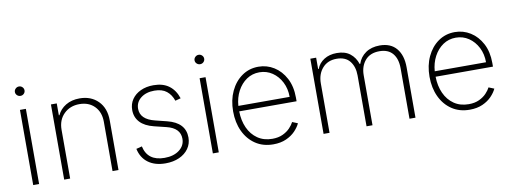

<svg xmlns="http://www.w3.org/2000/svg" viewBox="-59 -1037 3652 1372"><g transform="rotate(-10 1767.0 -350.5)"><path d="M92 0V-545.5H134.9V0ZM113.6 -643.5Q99.4 -643.5 89 -653.4Q78.5 -663.4 78.5 -677.6Q78.5 -691.4 89 -701.5Q99.4 -711.6 113.6 -711.6Q128.2 -711.6 138.3 -701.5Q148.4 -691.4 148.4 -677.6Q148.4 -663.4 138.3 -653.4Q128.2 -643.5 113.6 -643.5Z M360.1 -353.7V0H316.8V-545.5H359V-459.2H363.3Q382.5 -501.4 424.7 -527Q467 -552.6 525.2 -552.6Q607.6 -552.6 659.3 -500.9Q710.9 -449.2 710.9 -359.7V0H667.6V-358Q667.6 -427.9 626.2 -470.2Q584.9 -512.4 517 -512.4Q448.9 -512.4 404.5 -468.8Q360.1 -425.1 360.1 -353.7Z M1237.2 -427.9 1197.1 -417.3Q1182.2 -462 1149.7 -488.1Q1117.2 -514.2 1061.1 -514.2Q1001.1 -514.2 962.9 -484.4Q924.7 -454.5 924.7 -406.6Q924.7 -329.5 1029.8 -303.6L1113.6 -282.7Q1243.6 -250.4 1243.6 -142.4Q1243.6 -97.3 1219.1 -62.5Q1194.6 -27.7 1151.3 -8.2Q1108 11.4 1051.1 11.4Q975.1 11.4 926.1 -24.5Q877.1 -60.4 862.9 -126.8L904.5 -137.4Q928.3 -28.4 1050.8 -28.4Q1117.5 -28.4 1158.6 -60Q1199.6 -91.6 1199.6 -141Q1199.6 -218.8 1102.3 -242.5L1015.3 -263.8Q948.5 -280.2 915.1 -316.4Q881.7 -352.6 881.7 -405.2Q881.7 -449.2 904.8 -482.6Q927.9 -516 968.4 -534.8Q1008.9 -553.6 1061.1 -553.6Q1130.3 -553.6 1174 -521Q1217.7 -488.3 1237.2 -427.9Z M1395.6 0V-545.5H1438.6V0ZM1417.3 -643.5Q1403.1 -643.5 1392.6 -653.4Q1382.1 -663.4 1382.1 -677.6Q1382.1 -691.4 1392.6 -701.5Q1403.1 -711.6 1417.3 -711.6Q1431.8 -711.6 1441.9 -701.5Q1452.1 -691.4 1452.1 -677.6Q1452.1 -663.4 1441.9 -653.4Q1431.8 -643.5 1417.3 -643.5Z M1833.1 11.4Q1759.2 11.4 1704.5 -25.2Q1649.9 -61.8 1620 -125.4Q1590.2 -188.9 1590.2 -270.2Q1590.2 -351.9 1620.2 -415.8Q1650.2 -479.8 1702.8 -516.7Q1755.3 -553.6 1822.8 -553.6Q1883.9 -553.6 1935.4 -521.5Q1986.9 -489.3 2018.1 -430.2Q2049.4 -371.1 2049.4 -290.1V-263.1H1633.2Q1634.2 -196 1658.2 -143.1Q1682.2 -90.2 1726.7 -59.5Q1771.3 -28.8 1833.1 -28.8Q1877.5 -28.8 1909.3 -43.9Q1941.1 -58.9 1961.6 -80.6Q1982.2 -102.3 1992.2 -122.5L2031.6 -106.5Q2019.2 -79.2 1993.1 -51.8Q1967 -24.5 1927 -6.6Q1887.1 11.4 1833.1 11.4ZM1633.9 -302.6H2006Q2006 -361.9 1981.9 -409.4Q1957.7 -457 1916.2 -485.1Q1874.6 -513.1 1822.8 -513.1Q1771 -513.1 1729.9 -485.3Q1688.9 -457.4 1663.5 -409.6Q1638.1 -361.9 1633.9 -302.6Z M2198.9 0V-545.5H2241.1V-463.1H2245.4Q2261 -504.3 2299.4 -528.4Q2337.7 -552.6 2391.7 -552.6Q2451 -552.6 2487.4 -524.1Q2523.8 -495.7 2539.8 -447.1H2543.7Q2559.7 -495.4 2601 -524Q2642.4 -552.6 2703.1 -552.6Q2782.3 -552.6 2824 -502.7Q2865.8 -452.8 2865.8 -366.1V0H2822.4V-366.1Q2822.4 -434.7 2789.8 -473.5Q2757.1 -512.4 2693.9 -512.4Q2626.4 -512.4 2590.2 -470.2Q2554 -427.9 2554 -362.6V0H2510.7V-369Q2510.7 -432.5 2478.9 -472.5Q2447.1 -512.4 2382.8 -512.4Q2318.2 -512.4 2280.2 -469.1Q2242.2 -425.8 2242.2 -358V0Z M3258.2 11.4Q3184.3 11.4 3129.6 -25.2Q3074.9 -61.8 3045.1 -125.4Q3015.3 -188.9 3015.3 -270.2Q3015.3 -351.9 3045.3 -415.8Q3075.3 -479.8 3127.8 -516.7Q3180.4 -553.6 3247.9 -553.6Q3308.9 -553.6 3360.4 -521.5Q3411.9 -489.3 3443.2 -430.2Q3474.4 -371.1 3474.4 -290.1V-263.1H3058.2Q3059.3 -196 3083.3 -143.1Q3107.2 -90.2 3151.8 -59.5Q3196.4 -28.8 3258.2 -28.8Q3302.6 -28.8 3334.3 -43.9Q3366.1 -58.9 3386.7 -80.6Q3407.3 -102.3 3417.3 -122.5L3456.7 -106.5Q3444.2 -79.2 3418.1 -51.8Q3392 -24.5 3352.1 -6.6Q3312.1 11.4 3258.2 11.4ZM3058.9 -302.6H3431.1Q3431.1 -361.9 3407 -409.4Q3382.8 -457 3341.3 -485.1Q3299.7 -513.1 3247.9 -513.1Q3196 -513.1 3155 -485.3Q3114 -457.4 3088.6 -409.6Q3063.2 -361.9 3058.9 -302.6Z"/></g></svg>

Font: Inter UI Extra Light
Style: Regular
Weight: 200
Designer: Rasmus Andersson
Foundry: rsms
Version: 3.2;8d6f07862